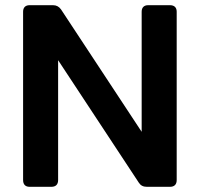

<svg xmlns="http://www.w3.org/2000/svg" viewBox="-20 -720 770 740"><path d="M635 -700H551C535 -700 526 -691 526 -675V-212L215 -684C207 -695 197 -700 184 -700H94C78 -700 69 -691 69 -675V-26C69 -9 78 0 94 0H178C195 0 204 -9 204 -26V-488L515 -16C522 -5 532 0 546 0H635C652 0 661 -9 661 -26V-675C661 -691 652 -700 635 -700Z"/></svg>

Font: Arvore Sans SemiBold
Style: Regular
Weight: 600
Designer: Jonny Pinhorn (Latin) Dan Schunck (customization for Arvore)
Version: Version 1.000;Glyphs 3.3 (3305)